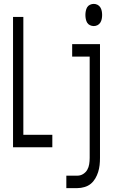

<svg xmlns="http://www.w3.org/2000/svg" viewBox="-20 -757 590 987"><path d="M47 0V-670H100V-64H249V0ZM462 -623Q452 -623 442.5 -627.5Q433 -632 428 -640.5Q423 -649 421 -659.5Q419 -670 419 -680Q419 -690 421 -700.5Q423 -711 428 -719.5Q433 -728 442.5 -732.5Q452 -737 462 -737Q472 -737 481 -732.5Q490 -728 495.5 -719.5Q501 -711 503 -700.5Q505 -690 505 -680Q505 -670 503 -659.5Q501 -649 495.5 -640.5Q490 -632 481 -627.5Q472 -623 462 -623ZM321 210V146H378Q394 146 407.5 137.5Q421 129 428.5 116Q436 103 438.5 87Q441 71 441 55V-466H351V-530H494V55Q494 74 492 92Q490 110 484.5 127.5Q479 145 469.5 161Q460 177 446.5 188Q433 199 414.5 204.5Q396 210 378 210Z"/></svg>

Font: Lode Term
Style: Regular
Weight: 400
Monospace: yes
Designer: Belleve Invis
Foundry: Belleve Invis
Version: Version 29.2.0